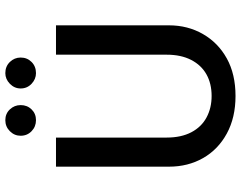

<svg xmlns="http://www.w3.org/2000/svg" viewBox="-114 -802 926 739"><g transform="rotate(-90 349.5 -432.0)"><path d="M190 -680H78V-245Q78 -172 111 -114Q144 -56 205.5 -22.5Q267 11 350 11Q434 11 494.5 -22.5Q555 -56 588.5 -114.5Q622 -173 622 -245V-680H509V-254Q509 -199 489 -160Q469 -121 433.5 -101Q398 -81 350 -81Q304 -81 267.5 -100.5Q231 -120 210.5 -159Q190 -198 190 -254ZM257 -757Q282 -757 298.5 -774Q315 -791 315 -816Q315 -840 298.5 -857.5Q282 -875 257 -875Q232 -875 214.5 -857.5Q197 -840 197 -816Q197 -791 214.5 -774Q232 -757 257 -757ZM438 -757Q464 -757 481 -774Q498 -791 498 -816Q498 -840 481 -857.5Q464 -875 438 -875Q415 -875 397 -857.5Q379 -840 379 -816Q379 -791 397 -774Q415 -757 438 -757Z"/></g></svg>

Font: Catamaran Thin SemiBold
Style: Regular
Weight: 600
Version: Version 2.000